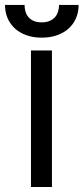

<svg xmlns="http://www.w3.org/2000/svg" viewBox="-47 -747 334 767"><path d="M76.7 -545.5H160.5V0H76.7ZM267 -727.3Q267 -698.5 256.7 -674.5Q246.4 -650.6 227.3 -633.2Q208.1 -615.8 180.8 -606.2Q153.4 -596.6 119.3 -596.6Q85.9 -596.6 58.8 -606.2Q31.6 -615.8 12.6 -633.2Q-6.4 -650.6 -16.7 -674.5Q-27 -698.5 -27 -727.3H51.1Q51.1 -713.4 54.9 -700.8Q58.6 -688.2 66.6 -678.6Q74.6 -669 87.7 -663.4Q100.9 -657.7 119.3 -657.7Q138.1 -657.7 151.3 -663.4Q164.4 -669 172.8 -678.6Q181.1 -688.2 185 -700.8Q188.9 -713.4 188.9 -727.3Z"/></svg>

Font: Interop
Style: Regular
Weight: 400
Designer: Rasmus Andersson, Google, Jang Haemin
Foundry: jhaemin
Version: Version 1.008